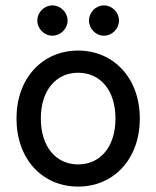

<svg xmlns="http://www.w3.org/2000/svg" viewBox="-20 -679 578 710"><path d="M269 11C400 11 497 -90 497 -241C497 -390 400 -492 269 -492C137 -492 41 -390 41 -241C41 -90 137 11 269 11ZM118 -603C118 -573 143 -547 174 -547C204 -547 230 -573 230 -603C230 -633 204 -659 174 -659C143 -659 118 -633 118 -603ZM131 -241C131 -346 188 -410 269 -410C350 -410 407 -346 407 -241C407 -135 350 -71 269 -71C188 -71 131 -135 131 -241ZM309 -603C309 -573 334 -547 364 -547C395 -547 420 -573 420 -603C420 -633 395 -659 364 -659C334 -659 309 -633 309 -603Z"/></svg>

Font: 寒蝉半圆体
Style: Regular
Weight: 400
Designer: Yoshimichi Ohira & Warren
Foundry: ChillType
Version: Version 1.800;Glyphs 3.1.1 (3135)